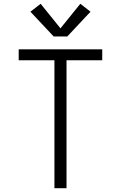

<svg xmlns="http://www.w3.org/2000/svg" viewBox="-20 -996 640 1016"><path d="M268 0V-677H79V-735H521V-677H332V0ZM264 -803 141 -934 195 -976 300 -846 405 -976 459 -934 336 -803Z"/></svg>

Font: Iosevka Curly Light Extended
Style: Regular
Weight: 300
Width: 7
Monospace: yes
Designer: Belleve Invis
Foundry: Belleve Invis
Version: Version 11.1.0; ttfautohint (v1.8.3)